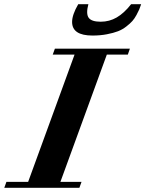

<svg xmlns="http://www.w3.org/2000/svg" viewBox="-77 -895 692 915"><path d="M363.8 -725.6Q266.6 -725.6 266.6 -790.5Q266.6 -824.7 295.9 -875H344.2Q332 -829.6 345.5 -810.5Q358.9 -791.5 402.8 -791.5Q444.3 -791.5 479.2 -811.8Q514.2 -832 547.9 -875H595.7Q590.3 -859.4 586.7 -850.3Q583 -841.3 573.5 -823.7Q564 -806.2 553.7 -794.7Q543.5 -783.2 525.1 -768.8Q506.8 -754.4 485.4 -746.1Q463.9 -737.8 432.4 -731.7Q400.9 -725.6 363.8 -725.6ZM-56.6 0 -46.4 -28.3H57.1L278.3 -634.8H174.3L184.6 -663.1H542L532.2 -634.8H432.1L210.9 -28.3H311.5L301.3 0Z"/></svg>

Font: Elstob 18pt ExtraBold
Style: Italic
Weight: 800
Italic angle: -20°
Designer: Peter S. Baker
Version: Version 1.015